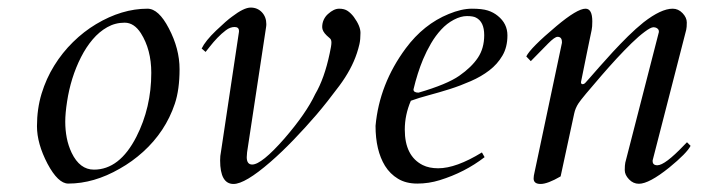

<svg xmlns="http://www.w3.org/2000/svg" viewBox="-20 -462 1815 497"><path d="M361.8 -439.5Q390.6 -439.5 417 -388.7Q444.8 -335.9 444.8 -283Q444.8 -230 432.6 -193.6Q420.4 -157.2 399.7 -126Q378.9 -94.7 350.6 -69.1Q322.3 -43.5 290 -25.4Q223.1 13.2 156.7 13.2Q130.4 13.2 103 -38.1Q75.7 -90.3 75.7 -135.3Q75.7 -180.2 87.6 -219.5Q99.6 -258.8 120.4 -292.2Q141.1 -325.7 168.9 -353Q196.8 -380.4 228.5 -399.4Q295.4 -439.5 361.8 -439.5ZM165.5 -66.4Q186.5 -22.9 223.1 -22.9Q289.6 -22.9 333 -107.9Q371.6 -183.6 371.6 -273.4Q371.6 -333.5 344.7 -376Q327.1 -403.3 302.7 -403.3Q278.3 -403.3 257.6 -391.6Q236.8 -379.9 220 -360.1Q203.1 -340.3 189.7 -314Q176.3 -287.6 167.2 -258.5Q158.2 -229.5 153.6 -199Q148.9 -168.5 148.9 -147Q148.9 -125.5 152.8 -105.2Q156.7 -85 165.5 -66.4Z M618.7 -55.2Q618.7 -36.1 632.8 -36.1Q657.2 -36.1 716.3 -103.5Q772.5 -168.5 795.9 -218.3Q819.8 -258.8 833.5 -324.2Q837.9 -343.8 837.9 -351.6Q837.9 -359.4 834.2 -362.5Q830.6 -365.7 825.7 -370.1Q814 -381.3 814 -391.8Q814 -402.3 818.1 -411.1Q822.3 -419.9 829.1 -425.8Q844.2 -439.5 857.9 -439.5Q871.6 -439.5 880.1 -433.6Q888.7 -427.7 896 -418Q913.1 -394.5 913.1 -377Q913.1 -359.4 910.4 -347.7Q907.7 -335.9 903.8 -324.2Q890.1 -282.7 858.6 -240.2Q827.1 -197.8 799.1 -165Q771 -132.3 740 -100.1Q709 -67.9 679.7 -42.5Q614.3 14.2 584.5 14.2Q549.8 14.2 549.8 -46.9Q549.8 -59.1 551.8 -67.9L598.6 -379.9V-381.8Q598.6 -392.1 587.2 -392.1Q575.7 -392.1 564.5 -383.5Q553.2 -375 542.7 -364Q532.2 -353 523.9 -342.3Q515.6 -331.5 512.2 -327.6L502 -336.4Q511.7 -356.4 539.3 -382.8Q566.9 -409.2 580.6 -418.9Q611.3 -442.4 628.9 -442.4Q646.5 -442.4 658 -430.2Q669.4 -418 669.4 -399.4Q669.4 -395 668.5 -390.1L619.6 -67.9Q618.7 -60.1 618.7 -55.2Z M1114.3 -26.4Q1160.6 -26.4 1227.5 -67.4L1234.4 -55.2Q1183.1 -15.6 1118.2 4.4Q1089.8 13.2 1060.3 13.2Q1030.8 13.2 1010.3 0.7Q989.7 -11.7 976.6 -32.7Q952.1 -72.8 952.1 -136.2Q961.9 -244.6 1030.3 -336.9Q1076.7 -399.4 1141.6 -425.8Q1174.8 -439.5 1201.4 -439.5Q1228 -439.5 1242.7 -434.8Q1257.3 -430.2 1268.6 -420.9Q1293.5 -400.9 1293.5 -370.4Q1293.5 -339.8 1280.5 -317.9Q1267.6 -295.9 1246.6 -279.8Q1225.6 -263.7 1198.7 -252Q1171.9 -240.2 1144.3 -231.4Q1116.7 -222.7 1090.1 -215.6Q1063.5 -208.5 1043.5 -201.2Q1027.8 -164.6 1027.8 -126.5Q1027.8 -58.1 1074.2 -34.7Q1090.8 -26.4 1114.3 -26.4ZM1050.3 -230.5Q1050.3 -222.2 1063.5 -222.2Q1137.2 -243.7 1168.9 -265.9Q1200.7 -288.1 1217 -312.5Q1233.4 -336.9 1233.4 -371.1Q1233.4 -405.8 1211.9 -416.5Q1204.6 -420.4 1188.7 -420.4Q1172.9 -420.4 1154.8 -410.9Q1136.7 -401.4 1122.1 -385.5Q1107.4 -369.6 1095.7 -349.6Q1084 -329.6 1075.2 -308.6Q1060.5 -273.4 1050.3 -230.5Z M1495.6 -439.5Q1513.2 -439.5 1513.2 -406.7Q1513.2 -392.1 1511.5 -384.3Q1509.8 -376.5 1507.1 -363.3Q1504.4 -350.1 1499 -324Q1493.7 -297.9 1483.9 -249.5Q1483.9 -244.1 1488 -244.1Q1492.2 -244.1 1495.8 -248.3Q1499.5 -252.4 1507.3 -261.2Q1515.1 -270 1531.5 -288.8Q1547.9 -307.6 1566.7 -327.9Q1585.4 -348.1 1605.7 -368.2Q1626 -388.2 1646 -404.3Q1691.4 -439.5 1721.2 -439.5Q1735.8 -439.5 1746.8 -428Q1757.8 -416.5 1757.8 -403.8Q1757.8 -391.1 1756.3 -384.8L1669.4 -46.9V-44.9Q1669.4 -34.2 1681.6 -34.2Q1701.2 -34.2 1750.5 -85.9Q1755.9 -91.3 1758.3 -93.8L1767.6 -84.5Q1757.8 -65.4 1712.4 -28.3Q1660.2 13.7 1633.8 13.7Q1619.1 13.7 1608.2 2.2Q1597.2 -9.3 1597.2 -21.7Q1597.2 -34.2 1598.6 -41L1685.5 -378.9V-380.9Q1685.5 -385.3 1681.4 -388.4Q1677.2 -391.6 1670.7 -391.4Q1664.1 -391.1 1648.7 -379.6Q1633.3 -368.2 1614.7 -350.1Q1596.2 -332 1575.9 -310.1Q1555.7 -288.1 1537.1 -266.6Q1486.3 -208 1477.8 -195.1Q1469.2 -182.1 1466.3 -168L1431.2 -5.4Q1397.5 14.2 1379.4 14.2Q1361.3 14.2 1361.3 0Q1361.3 -6.3 1363.8 -16.6Q1368.2 -36.1 1369.1 -41.5L1434.6 -351.1V-353Q1434.6 -366.7 1423.3 -366.7Q1416 -366.7 1398.9 -349.4Q1381.8 -332 1354 -303.7L1342.3 -315.9Q1353 -337.9 1420.4 -394.5Q1474.1 -439.5 1495.6 -439.5Z"/></svg>

Font: Cardo-Italic
Style: Italic
Weight: 400
Italic angle: -12°
Designer: David J. Perry
Foundry: David J. Perry
Version: Version 0.991